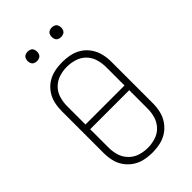

<svg xmlns="http://www.w3.org/2000/svg" viewBox="-276 -1025 1127 1127"><g transform="rotate(-45 288.0 -461.0)"><path d="M288 8Q321 8 353.5 1Q386 -6 413.5 -24.5Q441 -43 460 -70.5Q479 -98 486.5 -130Q494 -162 494 -195V-540Q494 -573 486.5 -605Q479 -637 460 -665Q441 -693 413.5 -711Q386 -729 353.5 -736Q321 -743 288 -743Q255 -743 222.5 -736Q190 -729 162.5 -711Q135 -693 116 -665Q97 -637 90 -605Q83 -573 83 -540V-195Q83 -162 90 -130Q97 -98 116 -70.5Q135 -43 162.5 -24.5Q190 -6 222.5 1Q255 8 288 8ZM288 -31Q255 -31 223.5 -41Q192 -51 168.5 -75Q145 -99 135.5 -130.5Q126 -162 126 -195V-348H450V-195Q450 -162 440.5 -130.5Q431 -99 408 -75Q385 -51 353 -41Q321 -31 288 -31ZM126 -387V-540Q126 -573 135.5 -605Q145 -637 168.5 -660.5Q192 -684 223.5 -694Q255 -704 288 -704Q321 -704 353 -694Q385 -684 408 -660.5Q431 -637 440.5 -605Q450 -573 450 -540V-387ZM388 -851Q399 -851 409 -855.5Q419 -860 423.5 -870Q428 -880 428 -890Q428 -901 423.5 -911Q419 -921 409 -925.5Q399 -930 388 -930Q378 -930 368 -925.5Q358 -921 353.5 -911Q349 -901 349 -890Q349 -880 353.5 -870Q358 -860 368 -855.5Q378 -851 388 -851ZM188 -851Q199 -851 209 -855.5Q219 -860 223.5 -870Q228 -880 228 -890Q228 -901 223.5 -911Q219 -921 209 -925.5Q199 -930 188 -930Q178 -930 168 -925.5Q158 -921 153.5 -911Q149 -901 149 -890Q149 -880 153.5 -870Q158 -860 168 -855.5Q178 -851 188 -851Z"/></g></svg>

Font: Iosevka Sparkle Extralight
Style: Regular
Weight: 200
Designer: Belleve Invis
Foundry: Belleve Invis
Version: Version 4.5.0; ttfautohint (v1.8.3)